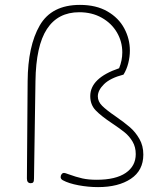

<svg xmlns="http://www.w3.org/2000/svg" viewBox="-20 -765 676 785"><path d="M237 -28Q228 -33 228 -41Q228 -48 232 -53Q236 -58 242 -58Q246 -58 259 -53Q292 -41 317 -35.5Q342 -30 375 -30Q453 -30 494 -58Q535 -86 535 -135Q535 -164 522 -186Q509 -208 490 -223.5Q471 -239 438 -261Q393 -291 371 -314Q349 -337 349 -372Q349 -446 467 -486Q480 -518 480 -551Q480 -595 458 -632.5Q436 -670 396 -692.5Q356 -715 304 -715Q217 -715 172 -646.5Q127 -578 125 -433L119 -35Q119 -24 116 -20Q113 -16 106 -16Q90 -16 90 -35L93 -433Q94 -577 142.5 -661Q191 -745 307 -745Q373 -745 419 -718.5Q465 -692 488 -649Q511 -606 511 -558Q511 -533 504.5 -507Q498 -481 485 -460Q431 -446 405.5 -421Q380 -396 380 -371Q380 -350 397.5 -332.5Q415 -315 453 -289Q489 -264 511.5 -244.5Q534 -225 550 -197Q566 -169 566 -133Q566 -68 515 -34Q464 0 381 0Q341 0 301 -7.5Q261 -15 237 -28Z"/></svg>

Font: Mali ExtraLight
Style: Regular
Weight: 275
Version: Version 1.000; ttfautohint (v1.6)